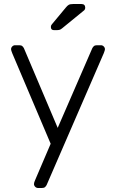

<svg xmlns="http://www.w3.org/2000/svg" viewBox="-20 -745 572 955"><path d="M169 190Q161 190 155 184Q149 178 149 170Q149 166 150.5 161.5Q152 157 155 150L232 -30L41 -480Q35 -495 35 -500Q35 -508 41 -514Q47 -520 55 -520H76Q86 -520 91 -515.5Q96 -511 99 -505L267 -109L439 -505Q442 -511 447 -515.5Q452 -520 462 -520H482Q490 -520 496 -514Q502 -508 502 -500Q502 -495 496 -480L212 175Q209 181 204 185.5Q199 190 189 190ZM249 -595Q233 -595 233 -611Q233 -619 238 -624L307 -707Q315 -717 322 -721Q329 -725 344 -725H385Q404 -725 404 -706Q404 -699 399 -694L290 -605Q282 -598 275.5 -596.5Q269 -595 259 -595Z"/></svg>

Font: Rubik Light Light
Style: Regular
Weight: 300
Version: Version 2.101